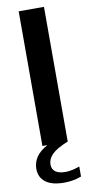

<svg xmlns="http://www.w3.org/2000/svg" viewBox="-104 -782 504 1039"><g transform="rotate(-10 148.0 -262.0)"><path d="M256 144V199Q211 216 161.5 216Q94.5 216 59.8 189.8Q25 163.5 25 116.5Q25 82 44 53Q63 24 106 0H79V-740H218V0Q155 25.5 129.8 50.8Q104.5 76 104.5 106.5Q104.5 132.5 123 146.2Q141.5 160 179 160Q211.5 160 256 144Z"/></g></svg>

Font: Encode Sans Semi Expanded SmBd
Style: Regular
Weight: 600
Width: 6
Designer: Multiple Designers
Foundry: Impallari Type
Version: Version 2.000